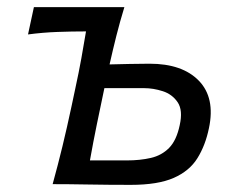

<svg xmlns="http://www.w3.org/2000/svg" viewBox="-20 -516 662 538"><path d="M127.5 0Q142.5 -54.5 155 -106Q167.5 -157.5 180.5 -218.5L191 -268Q201 -314 208 -352.8Q215 -391.5 221 -428Q182 -428 141 -426.5Q100 -425 58.5 -419.5L75 -496H328.5Q316 -455 306.2 -416.2Q296.5 -377.5 287 -335.5Q313 -336 343 -336.8Q373 -337.5 399 -337.5Q491 -337.5 537.2 -289.8Q583.5 -242 565.5 -157Q555.5 -108.5 533.2 -72.8Q511 -37 466.8 -17.5Q422.5 2 346.5 2Q282.5 2 227 1Q171.5 0 127.5 0ZM232 -66.5H335.5Q372.5 -66.5 402.8 -73.5Q433 -80.5 453.8 -101.5Q474.5 -122.5 483.5 -165Q493 -207 477.8 -229.5Q462.5 -252 436 -260.5Q409.5 -269 384 -269H272.5Q261 -214 251.2 -166.8Q241.5 -119.5 232 -66.5Z"/></svg>

Font: Commissioner Flair
Style: Italic
Weight: 400
Italic angle: -12°
Designer: Kostas Bartsokas
Foundry: Kostas Bartsokas
Version: Version 1.000; ttfautohint (v1.8.3)